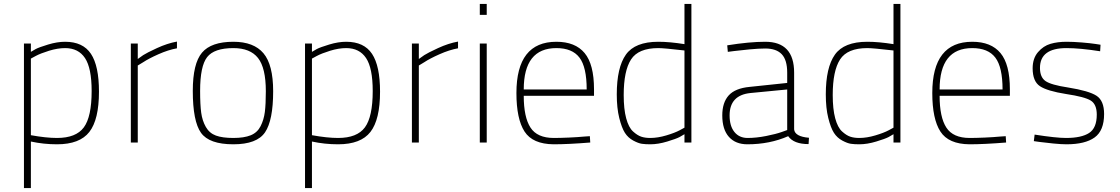

<svg xmlns="http://www.w3.org/2000/svg" viewBox="-20 -720 5660 970"><path d="M101 230V-500H136V-458Q145 -464 161 -472.5Q177 -481 223 -495Q269 -509 309 -509Q399 -509 439.5 -448Q480 -387 480 -257Q480 -116 431.5 -53.5Q383 9 268 9Q200 9 136 -5V230ZM309 -477Q271 -477 227.5 -463.5Q184 -450 160 -437L136 -424V-37Q213 -23 268 -23Q364 -23 403.5 -76.5Q443 -130 443 -260Q443 -376 409.5 -426.5Q376 -477 309 -477Z M641 0V-500H676V-422Q686 -430 703.5 -441.5Q721 -453 773 -477Q825 -501 874 -510V-476Q830 -468 780.5 -446Q731 -424 704 -406L676 -389V0Z M1159 -509Q1262 -509 1311 -451Q1360 -393 1360 -259Q1360 -112 1319 -51.5Q1278 9 1159 9Q1037 9 995.5 -49Q954 -107 954 -261Q954 -399 1000.5 -454Q1047 -509 1159 -509ZM1159 -23Q1213 -23 1246.5 -36.5Q1280 -50 1296.5 -82.5Q1313 -115 1318 -154Q1323 -193 1323 -259Q1323 -377 1283.5 -427Q1244 -477 1159 -477Q1062 -477 1026.5 -431.5Q991 -386 991 -261Q991 -191 996.5 -150.5Q1002 -110 1020 -78.5Q1038 -47 1071 -35Q1104 -23 1159 -23Z M1521 230V-500H1556V-458Q1565 -464 1581 -472.5Q1597 -481 1643 -495Q1689 -509 1729 -509Q1819 -509 1859.5 -448Q1900 -387 1900 -257Q1900 -116 1851.5 -53.5Q1803 9 1688 9Q1620 9 1556 -5V230ZM1729 -477Q1691 -477 1647.5 -463.5Q1604 -450 1580 -437L1556 -424V-37Q1633 -23 1688 -23Q1784 -23 1823.5 -76.5Q1863 -130 1863 -260Q1863 -376 1829.5 -426.5Q1796 -477 1729 -477Z M2061 0V-500H2096V-422Q2106 -430 2123.5 -441.5Q2141 -453 2193 -477Q2245 -501 2294 -510V-476Q2250 -468 2200.5 -446Q2151 -424 2124 -406L2096 -389V0Z M2404 0V-500H2439V0ZM2404 -645V-700H2439V-645Z M2778 -23Q2809 -23 2854.5 -25Q2900 -27 2930 -30L2960 -32L2962 0Q2850 9 2777 9Q2671 8 2630 -55.5Q2589 -119 2589 -250Q2589 -509 2791 -509Q2886 -509 2933.5 -452Q2981 -395 2981 -269V-236H2626Q2626 -128 2660 -75.5Q2694 -23 2778 -23ZM2626 -268H2944Q2944 -381 2907.5 -429Q2871 -477 2791 -477Q2626 -477 2626 -268Z M3473 -700V0H3438V-42Q3429 -36 3413 -27.5Q3397 -19 3351 -5Q3305 9 3265 9Q3241 9 3223 6.5Q3205 4 3179 -10Q3153 -24 3137 -49Q3121 -74 3108.5 -124Q3096 -174 3096 -243Q3096 -379 3142 -444Q3188 -509 3306 -509Q3363 -509 3438 -497V-700ZM3265 -23Q3303 -23 3346.5 -36Q3390 -49 3414 -62L3438 -75V-465Q3334 -477 3306 -477Q3205 -477 3168 -419.5Q3131 -362 3131 -240Q3131 -169 3143.5 -122.5Q3156 -76 3178 -56Q3200 -36 3219.5 -29.5Q3239 -23 3265 -23Z M3992 -353V-66Q3996 -30 4067 -24L4065 8Q3990 8 3962 -32Q3869 9 3756 9Q3696 9 3662.5 -28.5Q3629 -66 3629 -137Q3629 -202 3661.5 -238Q3694 -274 3767 -281L3957 -301V-353Q3957 -417 3929.5 -446Q3902 -475 3846 -475Q3814 -475 3766.5 -470.5Q3719 -466 3688 -462L3657 -458L3654 -491Q3766 -509 3846 -509Q3992 -509 3992 -353ZM3957 -268 3771 -250Q3666 -239 3666 -137Q3666 -83 3690.5 -53Q3715 -23 3757 -23Q3801 -23 3851 -33Q3901 -43 3929 -53L3957 -63Z M4529 -700V0H4494V-42Q4485 -36 4469 -27.5Q4453 -19 4407 -5Q4361 9 4321 9Q4297 9 4279 6.5Q4261 4 4235 -10Q4209 -24 4193 -49Q4177 -74 4164.5 -124Q4152 -174 4152 -243Q4152 -379 4198 -444Q4244 -509 4362 -509Q4419 -509 4494 -497V-700ZM4321 -23Q4359 -23 4402.5 -36Q4446 -49 4470 -62L4494 -75V-465Q4390 -477 4362 -477Q4261 -477 4224 -419.5Q4187 -362 4187 -240Q4187 -169 4199.5 -122.5Q4212 -76 4234 -56Q4256 -36 4275.5 -29.5Q4295 -23 4321 -23Z M4879 -23Q4910 -23 4955.5 -25Q5001 -27 5031 -30L5061 -32L5063 0Q4951 9 4878 9Q4772 8 4731 -55.5Q4690 -119 4690 -250Q4690 -509 4892 -509Q4987 -509 5034.5 -452Q5082 -395 5082 -269V-236H4727Q4727 -128 4761 -75.5Q4795 -23 4879 -23ZM4727 -268H5045Q5045 -381 5008.5 -429Q4972 -477 4892 -477Q4727 -477 4727 -268Z M5540 -494 5538 -461Q5436 -477 5368 -477Q5234 -477 5234 -377Q5234 -330 5262 -310.5Q5290 -291 5376 -278Q5482 -261 5520 -236Q5558 -211 5558 -144Q5558 -60 5510 -25.5Q5462 9 5368 9Q5343 9 5301.5 5Q5260 1 5231 -3L5203 -7L5207 -40Q5315 -23 5366 -23Q5443 -23 5482 -48Q5521 -73 5521 -141Q5521 -193 5490.5 -212Q5460 -231 5366 -245Q5271 -260 5234 -284.5Q5197 -309 5197 -375Q5197 -425 5224 -456.5Q5251 -488 5287 -498.5Q5323 -509 5368 -509Q5402 -509 5445 -505.5Q5488 -502 5514 -498Z"/></svg>

Font: TitilliumText22L Th
Style: Thin
Weight: 100
Designer: Campivisivi
Foundry: Campivisivi
Version: 1.000